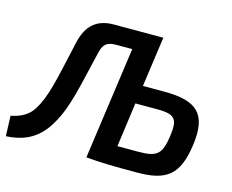

<svg xmlns="http://www.w3.org/2000/svg" viewBox="-106 -830 1182 978"><g transform="rotate(15 485.0 -341.0)"><path d="M717 -426H604L641 -690H381C290 -690 240 -644 219 -554C171 -342 156 -253 108 -176C86 -139 44 -114 -8 -105L-4 2C97 -3 168 -41 221 -135C275 -227 296 -345 339 -525C350 -577 369 -593 418 -593H503L420 0C501 7 562 8 688 8C844 8 906 -38 929 -202C952 -370 890 -426 717 -426ZM804 -213C790 -118 768 -96 667 -96H558L590 -330H709C807 -330 816 -300 804 -213Z"/></g></svg>

Font: Exo 2 Semi Bold
Style: Italic
Weight: 600
Italic angle: -8°
Designer: Natanael Gama
Version: Version 1.001;PS 001.001;hotconv 1.0.88;makeotf.lib2.5.64775